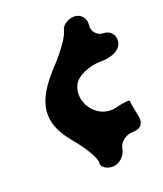

<svg xmlns="http://www.w3.org/2000/svg" viewBox="-138 -766 794 933"><g transform="rotate(-20 258.5 -300.0)"><path d="M287 -629C283 -603 237 -537 182 -479C48 -337 38 -235 146 -108C195 -50 231 13 228 35C225 56 251 75 284 75C317 75 351 45 356 12C361 -23 395 -50 433 -50C475 -50 494 -75 484 -117C476 -155 470 -189 471 -196C472 -203 439 -200 395 -189C299 -165 214 -275 260 -362C278 -396 342 -425 400 -425C467 -425 510 -449 516 -488C521 -521 496 -550 463 -550C430 -550 405 -579 410 -612C415 -645 390 -675 357 -675C324 -675 291 -653 287 -629Z"/></g></svg>

Font: Hussar Skorodowane
Style: Ky
Weight: 700
Foundry: Cannot Into Space Fonts
Version: Version 0.892